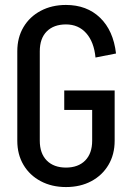

<svg xmlns="http://www.w3.org/2000/svg" viewBox="-20 -741 544 777"><path d="M240 -296.2V-375H444V-296.2ZM353 -170.5V-372H444V-170.5ZM50 -171.2V-533.8H141V-171.2ZM50 -533.5Q50 -589 75 -631.2Q100 -673.5 144.8 -697.2Q189.5 -721 247.5 -721V-642.2Q197.5 -642.2 169.2 -613.9Q141 -585.5 141 -533.5ZM50 -171.5H141Q141 -120.2 169.2 -91.5Q197.5 -62.8 247.5 -62.8V16Q189.5 16 144.8 -7.8Q100 -31.5 75 -73.8Q50 -116 50 -171.5ZM366.5 -508.2Q360.5 -571 329 -606.6Q297.5 -642.2 246.5 -642.2V-721Q331.5 -721 385.1 -669.1Q438.8 -617.2 449.5 -524.5ZM444 -171.5Q444 -116 419 -73.8Q394 -31.5 349.6 -7.8Q305.2 16 246.5 16V-62.8Q296.5 -62.8 324.8 -91.5Q353 -120.2 353 -171.5Z"/></svg>

Font: Akshar Light
Style: Regular
Weight: 300
Designer: Tall Chai
Foundry: Tall Chai
Version: Version 1.100